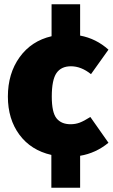

<svg xmlns="http://www.w3.org/2000/svg" viewBox="-20 -716 529 901"><path d="M489 -46Q429 3 356 15V165H221V11Q125 -11 71 -84Q17 -157 17 -263Q17 -371 72 -447.5Q127 -524 222 -546V-696H356V-549Q431 -535 489 -483L407 -368Q361 -405 313 -405Q267 -405 245 -373Q223 -341 223 -263Q223 -188 245.5 -160.5Q268 -133 311 -133Q334 -133 354 -140.5Q374 -148 404 -167Z"/></svg>

Font: FiraGO Heavy
Style: Regular
Weight: 900
Designer: bBox Type
Foundry: bBox Type GmbH
Version: Version 1.001